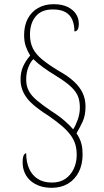

<svg xmlns="http://www.w3.org/2000/svg" viewBox="-20 -780 497 916"><path d="M227 116Q196 116 170.5 107.5Q145 99 126.5 83Q108 67 98 44.5Q88 22 88 -6Q88 -22 90.5 -31.5Q93 -41 97 -45Q101 -49 105 -49Q105 -8 118.5 23.5Q132 55 159.5 73Q187 91 228 91Q266 91 292 73Q318 55 332 25Q346 -5 346 -41Q346 -68 339.5 -90.5Q333 -113 317.5 -134.5Q302 -156 276 -178.5Q250 -201 211 -228Q168 -255 138 -281Q108 -307 93 -336.5Q78 -366 78 -400Q78 -436 90.5 -463.5Q103 -491 124 -515Q111 -536 103 -559Q95 -582 95 -613Q95 -657 112 -690Q129 -723 161 -741.5Q193 -760 236 -760Q277 -760 303.5 -746.5Q330 -733 343 -712.5Q356 -692 356 -667Q356 -648 350.5 -639Q345 -630 335 -630Q335 -662 325 -685.5Q315 -709 292.5 -722Q270 -735 232 -735Q178 -735 150.5 -702Q123 -669 123 -615Q123 -577 137 -549Q151 -521 181.5 -496Q212 -471 260 -442Q305 -417 333 -391Q361 -365 374.5 -336Q388 -307 388 -272Q388 -230 375 -201.5Q362 -173 345 -144Q352 -134 358.5 -121Q365 -108 369.5 -89.5Q374 -71 374 -43Q374 5 355.5 41Q337 77 304 96.5Q271 116 227 116ZM329 -163Q340 -179 350.5 -208Q361 -237 361 -267Q361 -294 353.5 -316.5Q346 -339 322 -363Q298 -387 249 -417Q213 -439 186 -458.5Q159 -478 139 -498Q125 -484 115 -458.5Q105 -433 105 -401Q105 -370 117 -347Q129 -324 155.5 -301.5Q182 -279 225 -250Q263 -226 289 -203Q315 -180 329 -163Z"/></svg>

Font: Noto Serif Khmer Condensed Thin
Style: Regular
Weight: 250
Width: 3
Designer: Danh Hong and the Monotype Design Team
Foundry: Monotype Imaging Inc.
Version: Version 2.004